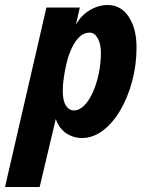

<svg xmlns="http://www.w3.org/2000/svg" viewBox="-82 -540 580 765"><path d="M244 10Q214 10 188 -5Q162 -20 147.5 -48.5Q133 -77 136 -116L151 -111L76 205H-62L103 -510H236L215 -418L212 -424Q232 -471 269.5 -495.5Q307 -520 347 -520Q400 -520 431 -473Q462 -426 462 -351Q462 -281 444.5 -216Q427 -151 397 -100Q367 -49 327.5 -19.5Q288 10 244 10ZM212 -100Q234 -100 253.5 -119.5Q273 -139 288 -172.5Q303 -206 311.5 -247Q320 -288 320 -330Q320 -365 307.5 -387.5Q295 -410 275 -410Q252 -410 234.5 -393Q217 -376 204 -348.5Q191 -321 183.5 -289.5Q176 -258 172 -228.5Q168 -199 168 -179Q168 -139 180.5 -119.5Q193 -100 212 -100Z"/></svg>

Font: Instrument Sans Condensed
Style: Bold Italic
Weight: 700
Width: 3
Italic angle: -13°
Designer: Rodrigo Fuenzalida
Foundry: fragTYPE
Version: Version 1.000;gftools[0.9.28]